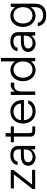

<svg xmlns="http://www.w3.org/2000/svg" viewBox="1524 -2294 1005 4093"><g transform="rotate(-90 2026.5 -247.5)"><path d="M448.7 -520H55.2V-454.1H347.2V-444.8L43.9 -57.1V0H451.2V-65.9H144V-75.2L448.7 -462.9Z M715.8 8.8C796.4 8.8 865.2 -45.4 878.4 -78.1H887.7L890.1 0H962.4V-363.8C962.4 -471.7 885.7 -528.8 759.3 -528.8C639.6 -528.8 564.5 -464.4 556.6 -376.5H630.9C637.7 -434.6 690.9 -464.4 762.7 -464.4C852.5 -464.4 887.7 -420.4 887.7 -354.5V-306.6L741.2 -303.7C652.3 -301.8 539.1 -266.6 539.1 -148.4C539.1 -53.7 621.1 8.8 715.8 8.8ZM613.8 -152.8C613.8 -213.4 674.8 -239.3 752.4 -240.7L887.7 -243.7V-221.7C887.7 -158.2 859.4 -55.2 733.4 -55.2C650.9 -55.2 613.8 -102.1 613.8 -152.8Z M1282.7 0.5C1314.5 0.5 1344.7 0.5 1377.9 0V-61C1361.3 -60.5 1319.3 -60.5 1291 -60.5C1251 -60.5 1234.9 -77.1 1234.9 -117.2V-454.1H1377.9V-520H1234.9V-630.4H1161.1V-520H1040.5V-454.1H1161.1V-105C1161.1 -29.3 1198.7 0.5 1282.7 0.5Z M1699.2 8.8C1820.8 8.8 1912.1 -51.8 1934.1 -147.5H1860.4C1839.4 -92.3 1779.8 -56.6 1700.2 -56.6C1579.6 -56.6 1515.6 -141.1 1511.2 -239.3H1939.9V-274.4C1939.9 -411.6 1851.1 -528.8 1696.3 -528.8C1552.7 -528.8 1439 -425.3 1439 -261.2C1439 -119.1 1523.9 8.8 1699.2 8.8ZM1511.2 -301.8C1517.1 -400.9 1605 -463.4 1692.4 -463.4C1779.8 -463.4 1865.2 -404.8 1865.2 -301.8Z M2123.5 -296.4C2123.5 -408.2 2179.7 -445.8 2245.1 -445.8C2266.6 -445.8 2288.6 -445.8 2310.1 -445.3V-520C2293.5 -520.5 2276.9 -520.5 2257.3 -520.5C2189.5 -520.5 2143.1 -471.7 2127.4 -431.6H2122.1L2119.1 -520.5H2049.8V0H2123.5Z M2838.4 -730H2764.2V-435.1H2756.3C2728.5 -483.9 2658.2 -528.3 2582.5 -528.3C2450.2 -528.3 2341.8 -424.3 2341.8 -259.8C2341.8 -95.2 2450.2 8.8 2582.5 8.8C2658.2 8.8 2728.5 -35.6 2756.3 -84.5H2764.2L2767.6 1H2837.9V-424.3H2838.4ZM2416 -259.8C2416 -369.1 2478.5 -462.4 2586.9 -462.4C2680.7 -462.4 2764.2 -394.5 2764.2 -259.8C2764.2 -125 2680.7 -57.1 2586.9 -57.1C2478.5 -57.1 2416 -150.4 2416 -259.8Z M3142.1 8.8C3222.7 8.8 3291.5 -45.4 3304.7 -78.1H3314L3316.4 0H3388.7V-363.8C3388.7 -471.7 3312 -528.8 3185.5 -528.8C3065.9 -528.8 2990.7 -464.4 2982.9 -376.5H3057.1C3064 -434.6 3117.2 -464.4 3189 -464.4C3278.8 -464.4 3314 -420.4 3314 -354.5V-306.6L3167.5 -303.7C3078.6 -301.8 2965.3 -266.6 2965.3 -148.4C2965.3 -53.7 3047.4 8.8 3142.1 8.8ZM3040 -152.8C3040 -213.4 3101.1 -239.3 3178.7 -240.7L3314 -243.7V-221.7C3314 -158.2 3285.6 -55.2 3159.7 -55.2C3077.1 -55.2 3040 -102.1 3040 -152.8Z M3749.5 234.9C3903.8 234.9 3994.6 152.3 3994.6 -4.9V-521.5H3929.2L3920.9 -436H3913.1C3876.5 -488.8 3817.4 -529.3 3736.3 -529.3C3606 -529.3 3498.5 -425.3 3498.5 -261.7C3498.5 -96.2 3607.9 7.8 3736.8 7.8C3817.9 7.8 3881.8 -33.7 3913.1 -85.4H3920.9V-4.9C3920.9 117.2 3856 168 3749.5 168C3647.5 168 3601.1 121.6 3586.9 55.2H3513.7C3531.2 176.8 3620.1 234.9 3749.5 234.9ZM3572.8 -260.7C3572.8 -370.6 3632.3 -463.4 3743.7 -463.4C3838.9 -463.4 3920.9 -395.5 3920.9 -260.7C3920.9 -126 3838.9 -58.1 3743.7 -58.1C3632.8 -58.1 3572.8 -150.4 3572.8 -260.7Z"/></g></svg>

Font: Faust Sans
Style: Regular
Weight: 400
Designer: Andreas Faust
Version: Version 1.003;Glyphs 3.1.2 (3151)